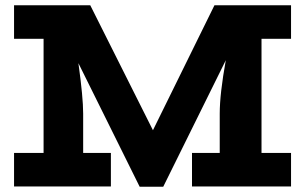

<svg xmlns="http://www.w3.org/2000/svg" viewBox="-20 -706 1155 727"><path d="M1082 -559.1H970.2V-127H1082V0H707V-127H812V-275.9Q812 -350.6 835 -478L598.1 1H508.8L276.9 -466.8Q294.9 -337.4 294.9 -275.9V-127H399.9V0H33.2V-127H145V-559.1H33.2V-686H321.8L559.1 -212.9L792 -686H1082Z"/></svg>

Font: BioRhyme ExtraBold
Style: Regular
Weight: 800
Designer: Aoife Mooney
Foundry: Aoife Mooney Type
Version: Version 1.500;PS 001.500;hotconv 1.0.88;makeotf.lib2.5.64775